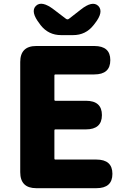

<svg xmlns="http://www.w3.org/2000/svg" viewBox="-20 -986 670 1006"><path d="M170 0Q86 0 86 -84V-661Q86 -745 170 -745H474Q558 -745 558 -671Q558 -596 474 -596H270Q265 -596 265 -591V-463Q265 -458 270 -458H430Q514 -458 514 -383Q514 -308 430 -308H270Q265 -308 265 -303V-155Q265 -150 270 -150H485Q569 -150 569 -75Q569 0 485 0ZM300 -802Q234 -802 193 -854L188 -861Q138 -925 168 -955Q198 -985 262 -936L325 -888Q334 -881 342 -888L401 -934Q464 -985 495 -955Q525 -924 477 -863L470 -854Q429 -802 363 -802Z"/></svg>

Font: Resource Han Rounded KR Heavy
Style: Regular
Weight: 900
Designer: Cyano Hao (round all glyphs); Ryoko NISHIZUKA 西塚涼子 (kana, bopomofo & ideographs); Paul D. Hunt (Latin, Greek & Cyrillic)
Foundry: Cyano Hao
Version: 0.990